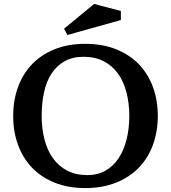

<svg xmlns="http://www.w3.org/2000/svg" viewBox="-20 -940 870 977"><path d="M47 -350Q47 -428 71 -495Q95 -562 141.5 -611.5Q188 -661 257 -689Q326 -717 414 -717Q502 -717 571.5 -689Q641 -661 688 -611.5Q735 -562 759 -495Q783 -428 783 -350Q783 -272 759 -205Q735 -138 688 -88.5Q641 -39 571.5 -11Q502 17 414 17Q326 17 257 -11Q188 -39 141.5 -88.5Q95 -138 71 -205Q47 -272 47 -350ZM192 -350Q192 -286 206.5 -230Q221 -174 250 -134Q279 -94 322.5 -71.5Q366 -49 424 -49Q477 -49 516.5 -71.5Q556 -94 583 -134Q610 -174 624 -230Q638 -286 638 -350Q638 -414 623.5 -470Q609 -526 580 -566Q551 -606 507.5 -628.5Q464 -651 405 -651Q349 -651 309 -628.5Q269 -606 242.5 -566Q216 -526 204 -470Q192 -414 192 -350ZM459 -920 595 -884V-838L323 -762L306 -794Z"/></svg>

Font: PT Serif Caption
Style: Semibold
Weight: 600
Designer: A.Korolkova, O.Umpeleva, V.Yefimov
Foundry: ParaType Ltd
Version: Version 1.00;May 2, 2020;FontCreator 12.0.0.2544 64-bit